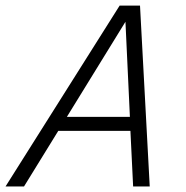

<svg xmlns="http://www.w3.org/2000/svg" viewBox="-40 -675 674 695"><path d="M46.9 0H-20L393.1 -654.8H466.8L502 0H441.9L432.1 -201.2H170.9ZM202.1 -252H430.2L414.1 -596.2Z"/></svg>

Font: IntelOne Mono Light
Style: Italic
Weight: 300
Italic angle: -16°
Designer: Fred Shallcrass
Foundry: Frere-Jones Type LLC
Version: Version 1.200;hotconv 1.1.0;makeotfexe 2.6.0;FJTRelease1.2